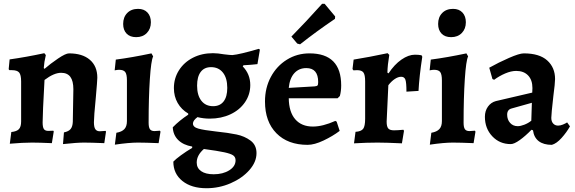

<svg xmlns="http://www.w3.org/2000/svg" viewBox="-20 -756 3047 1018"><path d="M366 -110 369 -283Q369 -327 353 -348.5Q337 -370 304 -370Q266 -370 216 -332Q206 -152 206 -107Q206 -82 212.5 -72Q219 -62 236 -62L263 -63L265 -59L255 3Q187 0 150 0Q101 0 32 6L40 -56Q69 -59 80.5 -71.5Q92 -84 92 -112V-324Q92 -359 81.5 -371.5Q71 -384 43 -384H30L26 -389L31 -441Q117 -453 215 -474L223 -464Q214 -427 212 -395L216 -391Q247 -418 287.5 -445.5Q328 -473 346 -473Q417 -473 456.5 -439Q496 -405 496 -344Q496 -329 488 -239Q478 -137 478 -108Q478 -82 485.5 -71Q493 -60 509 -60Q520 -60 540 -62L542 -58L533 3Q461 0 425 0Q388 0 314 8L319 -54Q344 -59 354.5 -72Q365 -85 366 -110Z M597 -52Q626 -57 639.5 -71.5Q653 -86 653 -114V-330Q653 -362 644 -374Q635 -386 611 -386Q603 -386 588 -383L594 -440Q679 -451 783 -473L792 -457Q781 -435 774.5 -336.5Q768 -238 768 -105Q768 -81 775 -71Q782 -61 799 -61L828 -63L831 -58L821 3Q750 0 711 0Q664 0 589 11ZM633 -629Q633 -665 654.5 -687Q676 -709 712 -709Q744 -709 762 -689.5Q780 -670 780 -638Q780 -603 758.5 -581Q737 -559 702 -559Q669 -559 651 -578Q633 -597 633 -629Z M1271 -410 1267 -404Q1307 -363 1307 -305Q1307 -255 1279 -214Q1251 -173 1202 -150Q1153 -127 1092 -127Q1059 -127 1027 -135Q1003 -117 1003 -101Q1003 -82 1032 -74Q1061 -66 1124 -59Q1191 -52 1234 -43Q1277 -34 1308.5 -10.5Q1340 13 1340 56Q1340 103 1302 146Q1264 189 1203 215.5Q1142 242 1075 242Q995 242 947 203.5Q899 165 899 101Q911 88 939 67.5Q967 47 999 28V21Q952 13 925 -13.5Q898 -40 896 -81Q932 -118 978 -148V-154Q942 -175 922 -210Q902 -245 902 -289Q902 -341 929 -383.5Q956 -426 1003 -450Q1050 -474 1109 -474Q1134 -474 1168 -468Q1200 -464 1212 -464Q1249 -467 1352 -497L1358 -493L1345 -416Q1312 -412 1271 -410ZM1185 -290Q1185 -342 1162 -371Q1139 -400 1099 -400Q1063 -400 1044 -374.5Q1025 -349 1025 -302Q1025 -251 1047.5 -222Q1070 -193 1110 -193Q1146 -193 1165.5 -218Q1185 -243 1185 -290ZM1023 106Q1023 135 1046.5 151.5Q1070 168 1113 168Q1162 168 1195.5 147Q1229 126 1229 94Q1229 77 1216.5 68Q1204 59 1169.5 51.5Q1135 44 1061 34Q1023 67 1023 106Z M1385 -218Q1385 -290 1416 -348Q1447 -406 1501 -439.5Q1555 -473 1621 -473Q1789 -473 1789 -303Q1789 -273 1782 -247L1770 -235H1511Q1512 -162 1545.5 -123.5Q1579 -85 1639 -85Q1691 -85 1758 -115L1765 -111L1781 -62Q1744 -34 1695.5 -11Q1647 12 1611 12Q1506 12 1445.5 -49.5Q1385 -111 1385 -218ZM1648 -298Q1660 -299 1663.5 -303Q1667 -307 1667 -321Q1667 -395 1604 -395Q1565 -395 1540.5 -368Q1516 -341 1511 -290ZM1556 -525 1525 -562Q1601 -639 1688 -736H1701L1757 -669L1756 -656Q1657 -589 1571 -521Z M1916 -126V-325Q1916 -359 1907 -371.5Q1898 -384 1873 -384L1854 -383L1849 -390L1855 -440Q1936 -453 2035 -474L2044 -465Q2035 -412 2034 -371L2040 -367Q2071 -414 2108.5 -440Q2146 -466 2180 -466Q2199 -466 2215 -463L2219 -455Q2203 -351 2199 -274L2135 -270Q2135 -318 2129.5 -333.5Q2124 -349 2107 -349Q2091 -349 2073 -337Q2055 -325 2039 -304Q2030 -128 2030 -111Q2030 -85 2038.5 -75Q2047 -65 2069 -65Q2086 -65 2119 -68L2122 -62L2111 4Q2027 0 1982 0Q1924 0 1857 4L1865 -57Q1895 -59 1905.5 -73Q1916 -87 1916 -126Z M2267 -52Q2296 -57 2309.5 -71.5Q2323 -86 2323 -114V-330Q2323 -362 2314 -374Q2305 -386 2281 -386Q2273 -386 2258 -383L2264 -440Q2349 -451 2453 -473L2462 -457Q2451 -435 2444.5 -336.5Q2438 -238 2438 -105Q2438 -81 2445 -71Q2452 -61 2469 -61L2498 -63L2501 -58L2491 3Q2420 0 2381 0Q2334 0 2259 11ZM2303 -629Q2303 -665 2324.5 -687Q2346 -709 2382 -709Q2414 -709 2432 -689.5Q2450 -670 2450 -638Q2450 -603 2428.5 -581Q2407 -559 2372 -559Q2339 -559 2321 -578Q2303 -597 2303 -629Z M2806 -65 2798 -68Q2766 -35 2736 -13.5Q2706 8 2688 8Q2629 8 2590 -33.5Q2551 -75 2551 -137Q2551 -168 2567 -190.5Q2583 -213 2609 -220L2802 -265L2803 -289Q2803 -332 2780 -356Q2757 -380 2717 -380Q2690 -380 2658.5 -366.5Q2627 -353 2600 -333L2591 -337L2574 -397Q2624 -425 2679 -449Q2734 -473 2757 -473Q2840 -473 2881.5 -435.5Q2923 -398 2923 -337Q2923 -315 2914 -247Q2903 -150 2903 -131Q2903 -112 2913 -101Q2923 -90 2939 -90Q2951 -90 2964.5 -95.5Q2978 -101 2987 -107L3002 -86Q2984 -54 2957.5 -24.5Q2931 5 2906 12Q2862 12 2836.5 -7.5Q2811 -27 2806 -65ZM2797 -116 2800 -211 2693 -181Q2669 -175 2669 -148Q2669 -122 2684.5 -104.5Q2700 -87 2725 -87Q2740 -87 2760.5 -95Q2781 -103 2797 -116Z"/></svg>

Font: Alegreya
Style: Bold
Weight: 700
Designer: Juan Pablo del Peral
Foundry: Huerta Tipografica
Version: Version 2.008; ttfautohint (v1.8)